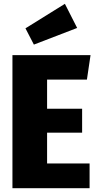

<svg xmlns="http://www.w3.org/2000/svg" viewBox="-20 -983 512 1003"><path d="M453 -695 434 -567H226V-415H409V-290H226V-129H448V0H45V-695ZM319 -963 383 -837 157 -750 113 -835Z"/></svg>

Font: Fira Sans Condensed ExtraBold
Style: Regular
Weight: 800
Width: 3
Designer: Carrois Corporate & Edenspiekermann AG
Foundry: Carrois Corporate GbR & Edenspiekermann AG
Version: Version 4.203